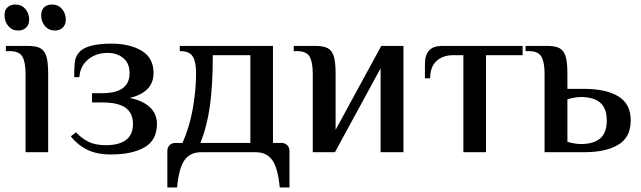

<svg xmlns="http://www.w3.org/2000/svg" viewBox="-28 -673 2835 849"><path d="M-8 -606Q-8 -628 5 -640.5Q18 -653 40 -653Q67 -653 84 -633.5Q101 -614 101 -586Q101 -564 87.5 -551Q74 -538 53 -538Q26 -538 9 -557.5Q-8 -577 -8 -606ZM154 -606Q154 -628 167 -640.5Q180 -653 202 -653Q229 -653 246 -633.5Q263 -614 263 -586Q263 -564 249.5 -551Q236 -538 215 -538Q188 -538 171 -557.5Q154 -577 154 -606ZM85 -347Q85 -398 71 -422.5Q57 -447 15 -447H-2V-470H95Q131 -470 150 -460Q169 -450 177 -424Q185 -398 185 -347V0H85Z M285 -70 308 -88Q331 -63 361.5 -47Q392 -31 440 -31Q498 -31 529 -54Q560 -77 560 -125Q560 -173 527 -196.5Q494 -220 425 -220H379V-261H425Q545 -261 545 -350Q545 -393 517.5 -416Q490 -439 448 -439Q396 -439 361 -409.5Q326 -380 323 -332H300Q300 -382 304 -405Q308 -428 325 -445Q360 -480 465 -480Q546 -480 598.5 -448.5Q651 -417 651 -350Q651 -306 623 -278.5Q595 -251 545 -240Q602 -229 634 -199.5Q666 -170 666 -125Q666 -53 611 -21.5Q556 10 463 10Q399 10 356.5 -11.5Q314 -33 285 -70Z M712 -6Q712 -21 722 -31Q732 -41 747 -41H779Q810 -111 824.5 -192.5Q839 -274 839 -350Q839 -399 824.5 -423Q810 -447 767 -447V-470H1179V-41H1217Q1232 -41 1242 -31Q1252 -21 1252 -6V156H1209Q1201 70 1176 35Q1151 0 1102 0H862Q813 0 788 35Q763 70 755 156H712ZM1079 -41V-429H913Q913 -299 900.5 -207Q888 -115 858 -41Z M1355 -347Q1355 -398 1341 -422.5Q1327 -447 1285 -447H1271V-470H1366Q1402 -470 1421 -460Q1440 -450 1448 -424Q1456 -398 1456 -347V-99L1658 -470H1756V0H1655V-371L1453 0H1355Z M2021 -429H1976Q1930 -429 1902 -403Q1874 -377 1874 -327H1851V-390Q1851 -470 1926 -470H2283V-429H2121V0H2021Z M2380 -347Q2380 -398 2366 -422.5Q2352 -447 2310 -447H2296V-470H2391Q2427 -470 2446 -460Q2465 -450 2473 -424Q2481 -398 2481 -347V-280H2556Q2651 -280 2706 -247Q2761 -214 2761 -140Q2761 -66 2706 -33Q2651 0 2556 0H2380ZM2655 -140Q2655 -195 2625.5 -219.5Q2596 -244 2540 -244Q2528 -244 2510.5 -241Q2493 -238 2481 -234V-46Q2493 -42 2510.5 -39Q2528 -36 2540 -36Q2596 -36 2625.5 -60.5Q2655 -85 2655 -140Z"/></svg>

Font: El Messiri Medium
Style: Regular
Weight: 500
Designer: Mohamed Gaber
Foundry: Kief Type Foundry
Version: Version 2.007